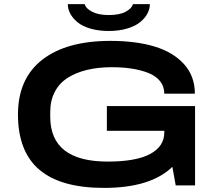

<svg xmlns="http://www.w3.org/2000/svg" viewBox="-20 -897 1053 929"><path d="M308.1 -877H390.1Q395 -856 425.8 -840.1Q456.5 -824.2 505.9 -824.2Q559.6 -824.2 589.1 -840.8Q618.7 -857.4 623 -877H705.1Q705.1 -853.5 693.1 -831.1Q681.2 -808.6 657.7 -789.6Q634.3 -770.5 595 -758.8Q555.7 -747.1 505.9 -747.1Q456.1 -747.1 416.7 -758.8Q377.4 -770.5 354.5 -789.8Q331.5 -809.1 319.8 -831.3Q308.1 -853.5 308.1 -877ZM482.9 12.2Q273.9 12.2 170.4 -75.9Q66.9 -164.1 66.9 -342.8Q66.9 -516.1 184.1 -607.7Q301.3 -699.2 514.2 -699.2Q637.2 -699.2 727.8 -671.9Q818.4 -644.5 870.6 -586.4Q922.9 -528.3 922.9 -443.8H774.9Q774.9 -479 754.2 -504.6Q733.4 -530.3 696.8 -544.4Q660.2 -558.6 616.5 -565.2Q572.8 -571.8 520 -571.8Q454.6 -571.8 401.1 -558.8Q347.7 -545.9 307.4 -520.3Q267.1 -494.6 245.1 -452.6Q223.1 -410.6 223.1 -356V-332Q223.1 -115.2 501 -115.2Q638.7 -115.2 706.8 -152.1Q774.9 -189 774.9 -255.9V-264.2H497.1V-383.8H923.8V0H830.1L814 -89.8Q709 12.2 482.9 12.2Z"/></svg>

Font: Archivo Expanded SemiBold
Style: Regular
Weight: 600
Width: 7
Designer: Hector Gatti
Foundry: Omnibus-Type
Version: Version 2.001